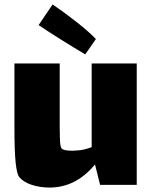

<svg xmlns="http://www.w3.org/2000/svg" viewBox="-20 -798 685 865"><path d="M596 -512V35H431L408 -57Q322 47 203 47Q161 47 123.5 35Q86 23 67 0Q56 -13 50.5 -65Q45 -117 45 -224V-512H249V-227Q249 -203 250 -171Q251 -139 257 -130Q265 -119 305 -119L324 -120Q357 -121 393 -135V-512ZM364 -553Q318 -580 255 -619.5Q192 -659 154 -685L217 -778Q273 -740 328.5 -696Q384 -652 412 -622Z"/></svg>

Font: Lalezar
Style: Bold
Weight: 700
Designer: Borna Izadpanah
Foundry: Borna Izadpanah
Version: Version 1.003;January 24, 2021;FontCreator 13.0.0.2683 64-bi